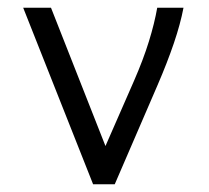

<svg xmlns="http://www.w3.org/2000/svg" viewBox="-20 -477 540 497"><path d="M221 0 40 -457H112L253 -99L327 -268Q351 -323 365.5 -370Q380 -417 387 -457H455Q447 -415 430 -365Q413 -315 388 -257L277 0Z"/></svg>

Font: Inconsolata Nerd Font Mono
Style: Regular
Weight: 400
Monospace: yes
Designer: Raph Levien, Cyreal, Brenton Simpson
Foundry: Raph Levien, Cyreal, Google
Version: Version 3.000; ttfautohint (v1.8.3);Nerd Fonts 3.0.2